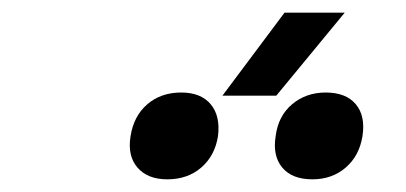

<svg xmlns="http://www.w3.org/2000/svg" viewBox="-20 -928 640 303"><path d="M331 -777 429 -908H524L416 -777ZM473 -645Q441 -645 425.5 -663.5Q410 -682 415 -713Q419 -745 441 -763.5Q463 -782 494 -782Q526 -782 541.5 -763.5Q557 -745 552 -713Q547 -682 525.5 -663.5Q504 -645 473 -645ZM244 -645Q213 -645 197 -663.5Q181 -682 186 -713Q191 -745 212.5 -763.5Q234 -782 266 -782Q297 -782 312.5 -763.5Q328 -745 324 -713Q319 -682 297.5 -663.5Q276 -645 244 -645Z"/></svg>

Font: JetBrains Mono NL SemiBold
Style: Italic
Weight: 600
Italic angle: -9°
Monospace: yes
Designer: Philipp Nurullin, Konstantin Bulenkov
Foundry: JetBrains
Version: Version 2.305; ttfautohint (v1.8.4.7-5d5b)